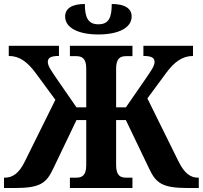

<svg xmlns="http://www.w3.org/2000/svg" viewBox="-20 -944 1018 964"><path d="M474 -771C578 -771 641 -806 641 -861C641 -902 606 -924 541 -924C541 -857 527 -822 474 -822C422 -822 406 -857 406 -924C342 -924 307 -902 307 -861C307 -806 370 -771 474 -771ZM0 0H54C183 0 213 -25 247 -97L364 -341H413V-115C413 -62 391 -52 363 -52H331V0H645V-52H613C585 -52 563 -62 563 -115V-341H612L729 -97C763 -25 794 0 923 0H978V-52H974C937 -52 906 -73 876 -134L720 -450L813 -576C854 -632 895 -663 949 -663V-714H700V-663C739 -663 756 -655 756 -633C756 -612 738 -588 706 -541L612 -405H563V-599C563 -652 585 -662 613 -662H645V-714H331V-662H363C390 -662 413 -652 413 -601V-405H364L270 -541C238 -588 220 -612 220 -633C220 -655 237 -663 276 -663V-714H24V-663C79 -663 119 -632 160 -576L258 -443L105 -134C75 -72 42 -52 4 -52H0Z"/></svg>

Font: Noto Serif SemiCondensed
Style: Bold
Weight: 700
Width: 4
Designer: Monotype Design Team
Foundry: Monotype Imaging Inc.
Version: Version 2.015